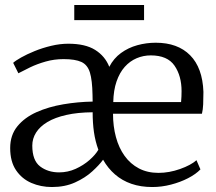

<svg xmlns="http://www.w3.org/2000/svg" viewBox="-20 -742 870 773"><path d="M189 11Q144.5 11 106.2 -5.5Q68 -22 44.5 -56.8Q21 -91.5 21 -146Q21 -198 50 -233.5Q79 -269 127.2 -290.5Q175.5 -312 234.5 -322Q293.5 -332 353 -333L352.5 -360Q351.5 -419 342 -450Q332.5 -481 307.8 -492.5Q283 -504 236 -504Q198 -504 163.8 -494.2Q129.5 -484.5 101.5 -471Q73.5 -457.5 54 -447L33 -489Q42 -497.5 65 -510.5Q88 -523.5 119.2 -536.2Q150.5 -549 186 -557.5Q221.5 -566 255 -566Q323.5 -566 363.2 -541Q403 -516 420 -473Q437.5 -507 467 -528.5Q496.5 -550 532.8 -560Q569 -570 607 -570Q695.5 -570 745.5 -519.5Q795.5 -469 799 -372Q799 -343.5 798 -322Q797 -300.5 793 -284H435Q435 -233.5 446.8 -190Q458.5 -146.5 481.8 -114.2Q505 -82 539.2 -64Q573.5 -46 618 -46Q661 -46 704.8 -61.5Q748.5 -77 771 -97L787 -60Q768 -40.5 737 -24.5Q706 -8.5 668.5 1.2Q631 11 593 11Q546.5 11 509 -2Q471.5 -15 443 -39.8Q414.5 -64.5 395 -99Q379.5 -77.5 351.2 -51.8Q323 -26 282.2 -7.5Q241.5 11 189 11ZM436 -331H709Q710 -341.5 710.5 -353Q711 -364.5 711 -375Q711 -436.5 682.5 -477.8Q654 -519 587 -519Q557 -519 530 -507.5Q503 -496 482.2 -472.8Q461.5 -449.5 449.2 -414Q437 -378.5 436 -331ZM218 -48Q253 -48 284.5 -62.2Q316 -76.5 340 -97.5Q364 -118.5 376 -139Q363.5 -173.5 358.2 -210.5Q353 -247.5 353 -290Q292.5 -289.5 247 -279.2Q201.5 -269 171 -250.8Q140.5 -232.5 125.2 -208.2Q110 -184 110 -156Q110 -96 141.5 -72Q173 -48 218 -48ZM560 -722V-661H279V-722Z"/></svg>

Font: Merriweather Light 18pt Light
Style: Regular
Weight: 300
Version: Version 2.100